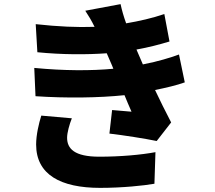

<svg xmlns="http://www.w3.org/2000/svg" viewBox="-20 -848 1040 930"><path d="M180 -288C168 -250 155 -194 155 -148C155 -2 274 62 465 62C573 62 677 51 728 42L733 -111C664 -98 563 -89 461 -89C340 -89 305 -128 305 -181C305 -205 316 -245 328 -275ZM847 -584C803 -568 748 -551 672 -536L660 -564C654 -578 647 -593 641 -608C702 -619 751 -632 801 -647L776 -780C717 -760 656 -746 591 -735C579 -768 570 -800 564 -828L393 -796C410 -770 423 -749 438 -718C355 -715 262 -719 153 -731L161 -595C279 -583 401 -583 497 -590L523 -530L529 -515C421 -505 292 -505 146 -519L152 -382C300 -372 460 -374 583 -387C593 -363 604 -336 617 -307C592 -309 557 -312 523 -315L510 -201C578 -193 681 -177 739 -165L809 -255C780 -310 754 -364 731 -412C785 -423 836 -435 875 -449Z"/></svg>

Font: Noto Sans CJK KR Black
Style: Regular
Weight: 900
Designer: Ryoko NISHIZUKA (kana & ideographs); Paul D. Hunt (Latin, Greek & Cyrillic); Wenlong ZHANG (bopomofo); Sandoll Communica
Foundry: Adobe Systems Incorporated
Version: Version 1.004;PS 1.004;hotconv 1.0.82;makeotf.lib2.5.63406